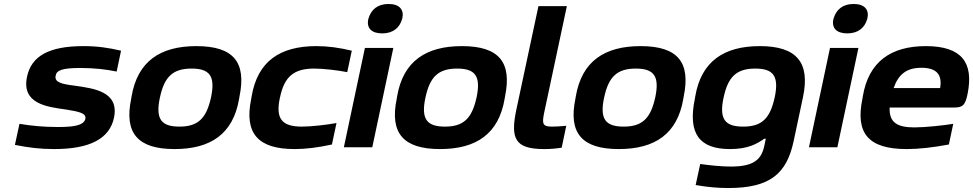

<svg xmlns="http://www.w3.org/2000/svg" viewBox="-20 -741 4896 966"><path d="M312 -190C380 -179 417 -171 409 -141C400 -113 363 -102 272 -102C199 -102 137 -108 78 -118L55 -12C125 2 183 9 252 9C429 9 532 -41 554 -151C579 -280 454 -296 355 -310C290 -318 253 -327 260 -360C264 -387 293 -399 383 -399C456 -399 513 -392 567 -381L589 -486C525 -501 469 -509 400 -509C226 -509 138 -459 116 -355C87 -218 218 -203 312 -190Z M642 -256 640 -244C604 -71 673 9 858 9C1040 9 1153 -67 1183 -244L1185 -256C1220 -426 1157 -509 968 -509C787 -509 672 -433 642 -256ZM784 -248 785 -252C807 -354 849 -396 944 -396C1035 -396 1064 -358 1042 -252L1041 -248C1018 -146 977 -104 883 -104C791 -104 762 -142 784 -248Z M1246 -256 1244 -244C1207 -67 1281 9 1462 9C1521 9 1581 1 1650 -14L1673 -122C1624 -113 1547 -104 1499 -104C1401 -104 1365 -141 1388 -248L1389 -252C1411 -357 1460 -396 1561 -396C1608 -396 1682 -387 1727 -378L1750 -486C1687 -501 1631 -509 1572 -509C1390 -509 1276 -434 1246 -256Z M1816 -500 1710 0H1853L1959 -500ZM1833 -645C1823 -599 1850 -573 1903 -573C1958 -573 1991 -602 2003 -645L2004 -648C2014 -691 1991 -721 1935 -721C1879 -721 1847 -692 1834 -648Z M1978 -256 1976 -244C1940 -71 2009 9 2194 9C2376 9 2489 -67 2519 -244L2521 -256C2556 -426 2493 -509 2304 -509C2123 -509 2008 -433 1978 -256ZM2120 -248 2121 -252C2143 -354 2185 -396 2280 -396C2371 -396 2400 -358 2378 -252L2377 -248C2354 -146 2313 -104 2219 -104C2127 -104 2098 -142 2120 -248Z M2756 -104C2710 -104 2707 -119 2717 -170L2832 -710H2689L2578 -190C2547 -43 2571 9 2718 9C2747 9 2776 7 2806 2L2829 -108C2801 -105 2767 -104 2756 -104Z M2877 -256 2875 -244C2839 -71 2908 9 3093 9C3275 9 3388 -67 3418 -244L3420 -256C3455 -426 3392 -509 3203 -509C3022 -509 2907 -433 2877 -256ZM3019 -248 3020 -252C3042 -354 3084 -396 3179 -396C3270 -396 3299 -358 3277 -252L3276 -248C3253 -146 3212 -104 3118 -104C3026 -104 2997 -142 3019 -248Z M3478 -256 3476 -244C3439 -66 3501 9 3653 9C3743 9 3788 -17 3825 -43H3833L3825 -5C3810 62 3772 97 3657 97C3609 97 3552 91 3503 84L3480 190C3544 201 3592 205 3645 205C3853 205 3938 134 3973 -31L4020 -252C4057 -426 3989 -509 3803 -509C3623 -509 3508 -433 3478 -256ZM3620 -248 3621 -252C3643 -354 3685 -396 3780 -396C3871 -396 3900 -358 3878 -252L3877 -248C3854 -146 3814 -104 3719 -104C3627 -104 3598 -142 3620 -248Z M4156 -500 4050 0H4193L4299 -500ZM4173 -645C4163 -599 4190 -573 4243 -573C4298 -573 4331 -602 4343 -645L4344 -648C4354 -691 4331 -721 4275 -721C4219 -721 4187 -692 4174 -648Z M4849 -273C4878 -424 4821 -509 4638 -509C4463 -509 4350 -431 4321 -256L4319 -244C4283 -71 4348 9 4542 9C4603 9 4674 1 4754 -14L4776 -118C4728 -110 4634 -100 4580 -100C4491 -100 4453 -127 4456 -200H4779C4822 -200 4837 -209 4849 -273ZM4476 -298C4501 -369 4543 -400 4616 -400C4695 -400 4721 -363 4710 -298Z"/></svg>

Font: LT Wave Bold
Style: Italic
Weight: 700
Designer: Daniel Lyons
Version: Version 2.5 (Glyphs App)